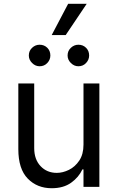

<svg xmlns="http://www.w3.org/2000/svg" viewBox="-20 -986 621 1013"><path d="M420.5 -223V-545.5H504.3V0H420.5V-92.3H414.8Q395.6 -50.8 355.1 -21.8Q314.6 7.1 252.8 7.1Q176.1 7.1 126.4 -43.7Q76.7 -94.5 76.7 -198.9V-545.5H160.5V-204.5Q160.5 -144.9 194.1 -109.4Q227.6 -73.9 279.8 -73.9Q311.1 -73.9 343.6 -89.8Q376.1 -105.8 398.3 -138.8Q420.5 -171.9 420.5 -223ZM252.8 -801.1 339.5 -965.9H437.5L326.7 -801.1ZM188.9 -636.4Q166.5 -636.4 149.3 -653.6Q132.1 -670.8 132.1 -693.2Q132.1 -717.7 149.3 -733.8Q166.5 -750 188.9 -750Q213.4 -750 229.6 -733.8Q245.7 -717.7 245.7 -693.2Q245.7 -670.8 229.6 -653.6Q213.4 -636.4 188.9 -636.4ZM393.5 -636.4Q371.1 -636.4 353.9 -653.6Q336.6 -670.8 336.6 -693.2Q336.6 -717.7 353.9 -733.8Q371.1 -750 393.5 -750Q418 -750 434.1 -733.8Q450.3 -717.7 450.3 -693.2Q450.3 -670.8 434.1 -653.6Q418 -636.4 393.5 -636.4Z"/></svg>

Font: Inter Alia
Style: Regular
Weight: 400
Designer: Rasmus Andersson (Latin, Greek, Cyrillic etc.) and Evan from Shavian.info (Shavian, old style figures)
Foundry: Shavian.info
Version: Version 0.001;git-37ab20767